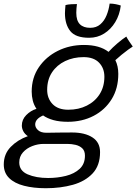

<svg xmlns="http://www.w3.org/2000/svg" viewBox="-84 -772 740 1042"><path d="M164.5 249.5Q98 249.5 46.5 236.2Q-5 223 -34.2 194.5Q-63.5 166 -63.5 120.5Q-63.5 64 -25.8 25.2Q12 -13.5 67 -33Q50 -45 42.2 -60.2Q34.5 -75.5 34.5 -90.5Q34.5 -123 58.2 -147.2Q82 -171.5 114 -181.5Q100 -202 94 -226Q88 -250 88 -275Q88 -350 126.8 -407Q165.5 -464 229.8 -496Q294 -528 371.5 -528Q456.5 -528 505 -490.5Q527 -514.5 554 -537.5Q581 -560.5 601.5 -573.5Q606 -564 618 -546.2Q630 -528.5 636.5 -519.5Q628 -514.5 611.2 -502.2Q594.5 -490 575.8 -474.8Q557 -459.5 542 -445.5Q558 -413.5 558 -371Q558 -292 522 -233.8Q486 -175.5 424 -143.2Q362 -111 284 -111Q239 -111 205.8 -120.2Q172.5 -129.5 150 -145.5Q107 -126.5 107 -96.5Q107 -79.5 122.5 -65.5Q138 -51.5 168 -51.5Q199 -52 235.2 -52.5Q271.5 -53 307 -53Q376.5 -53 417.8 -26.2Q459 0.5 459 53.5Q459 126 418.8 169Q378.5 212 311.8 230.8Q245 249.5 164.5 249.5ZM286.5 -176.5Q343 -176.5 387.2 -198.8Q431.5 -221 457 -261.2Q482.5 -301.5 482.5 -355.5Q482.5 -402 453.5 -432Q424.5 -462 369.5 -462Q314.5 -462 269.5 -440.5Q224.5 -419 198.2 -379.2Q172 -339.5 172 -284.5Q172 -237.5 201.5 -207Q231 -176.5 286.5 -176.5ZM177.5 194Q228 194 273.8 182.5Q319.5 171 348.2 144.5Q377 118 377 73Q377 47 362.8 33.2Q348.5 19.5 326.5 14.2Q304.5 9 281.5 9H153Q121.5 9 91 20.8Q60.5 32.5 40.5 55Q20.5 77.5 20.5 109.5Q20.5 154.5 66 174.2Q111.5 194 177.5 194ZM571.5 -742Q565.5 -691.5 541.5 -652Q517.5 -612.5 481 -589.8Q444.5 -567 399.5 -567Q326.5 -567 297.5 -603.2Q268.5 -639.5 268.5 -700Q268.5 -710 269.5 -721.8Q270.5 -733.5 271.5 -744.5Q285 -748 302.2 -749Q319.5 -750 333.5 -750Q332 -737.5 331 -725.5Q330 -713.5 330 -702.5Q330 -660 349.5 -640.5Q369 -621 405.5 -621Q438.5 -621 460.2 -639.8Q482 -658.5 494.2 -688.5Q506.5 -718.5 511 -752.5Q529 -752.5 545.5 -749Q562 -745.5 571.5 -742Z"/></svg>

Font: Grandstander Light
Style: Italic
Weight: 300
Italic angle: -15°
Designer: Tyler Finck
Foundry: Etcetera Type Co
Version: Version 1.200; ttfautohint (v1.8.3)